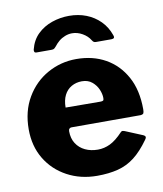

<svg xmlns="http://www.w3.org/2000/svg" viewBox="-84 -812 756 890"><g transform="rotate(-10 294.0 -366.5)"><path d="M209 -216Q209 -182 224.5 -158Q240 -134 266.5 -121.5Q293 -109 326 -109Q356 -109 384 -122.5Q412 -136 444 -170Q448 -174 451 -174.5Q454 -175 463 -172L545 -138Q561 -131 549 -116Q514 -67 478.5 -39.5Q443 -12 400 -1Q357 10 302 10Q224 10 161 -24Q98 -58 62 -118Q26 -178 26 -257Q26 -342 63.5 -406Q101 -470 163.5 -505Q226 -540 299 -540Q377 -540 436.5 -506.5Q496 -473 530.5 -410Q565 -347 565 -257Q565 -245 562.5 -239Q560 -233 548 -232H223Q217 -232 213 -228Q209 -224 209 -216ZM375 -326Q385 -326 388.5 -328.5Q392 -331 392 -340Q392 -359 383 -380.5Q374 -402 355 -418Q336 -434 307 -434Q280 -434 258 -421.5Q236 -409 224 -385Q212 -361 212 -327ZM476 -602H404Q398 -602 394 -604Q390 -606 385 -614Q373 -634 349.5 -647.5Q326 -661 301 -661Q284 -661 267.5 -654.5Q251 -648 238.5 -637.5Q226 -627 217 -615Q211 -608 207 -605Q203 -602 194 -602H123Q116 -602 114 -606.5Q112 -611 113 -617Q124 -661 152.5 -688.5Q181 -716 220 -729.5Q259 -743 301 -743Q345 -743 382 -728.5Q419 -714 446.5 -686.5Q474 -659 488 -619Q495 -602 476 -602Z"/></g></svg>

Font: Libre Franklin ExtraBold
Style: Regular
Weight: 800
Designer: Pablo Impallari, Rodrigo Fuenzalida, Nhung Nguyen
Foundry: Impallari Type
Version: Version 3.000